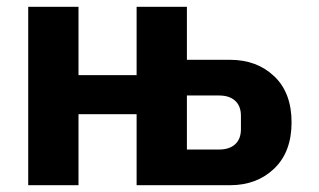

<svg xmlns="http://www.w3.org/2000/svg" viewBox="-20 -545 940 565"><path d="M211 -525V-324H382V-525H530V-369H657Q736 -369 787 -320.5Q838 -272 838 -185Q838 -98 787 -49Q736 0 657 0H382V-209H211V0H63V-525ZM689 -165V-204Q689 -233 672 -248.5Q655 -264 625 -264H530V-105H625Q655 -105 672 -120.5Q689 -136 689 -165Z"/></svg>

Font: iA Writer Quattro V
Style: Regular
Weight: 400
Designer: Mike Abbink, Paul van der Laan, Pieter van Rosmalen, Oliver Reichenstein
Foundry: Information Architects Inc.
Version: Version 2.000